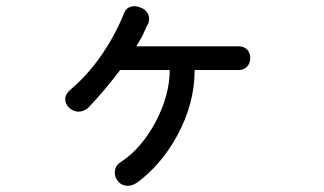

<svg xmlns="http://www.w3.org/2000/svg" viewBox="-20 -602 1040 617"><path d="M377.9 -557.6Q350.6 -490.2 307.6 -426.8Q261.7 -360.4 207 -314.5Q190.4 -300.8 189.5 -284.2Q189.5 -268.6 201.2 -256.8Q212.9 -245.1 229.5 -243.2Q247.1 -242.2 262.7 -254.9Q282.2 -274.4 315.4 -313.5Q345.7 -349.6 366.2 -377H525.4Q525.4 -296.9 480.5 -210.9Q434.6 -125 369.1 -82Q351.6 -71.3 349.6 -53.7Q346.7 -37.1 356.4 -23.4Q366.2 -8.8 381.8 -5.9Q400.4 -2 419.9 -14.6Q497.1 -71.3 548.8 -165Q605.5 -268.6 605.5 -377H748Q764.6 -377 775.4 -389.6Q784.2 -400.4 784.2 -415Q784.2 -430.7 775.4 -441.4Q764.6 -453.1 748 -453.1H418Q428.7 -470.7 436.5 -484.4Q441.4 -494.1 452.1 -518.6L456.1 -525.4Q462.9 -543 455.1 -558.6Q447.3 -572.3 430.7 -578.1Q414.1 -585 399.4 -580.1Q383.8 -575.2 377.9 -557.6Z"/></svg>

Font: Gungsuh
Style: Regular
Weight: 400
Version: Version 2.21